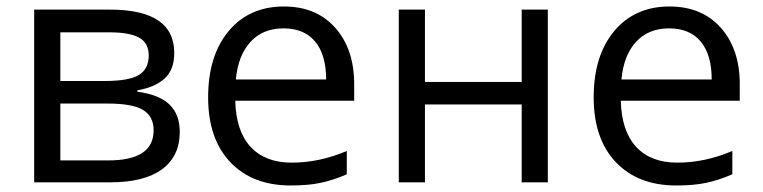

<svg xmlns="http://www.w3.org/2000/svg" viewBox="-20 -565 2365 595"><path d="M520 -400.9Q520 -348.6 490 -321.5Q460 -294.4 405.8 -285.2V-280.8Q474.1 -271.5 505.6 -240.7Q537.1 -210 537.1 -155.8Q537.1 -81.1 482.2 -40.5Q427.2 0 321.8 0H85.9V-535.2H320.8Q520 -535.2 520 -400.9ZM456.1 -161.1Q456.1 -204.6 423.1 -224.4Q390.1 -244.1 314 -244.1H167V-67.9H315.9Q456.1 -67.9 456.1 -161.1ZM440.9 -393.1Q440.9 -432.1 410.9 -448.5Q380.9 -464.8 319.8 -464.8H167V-314H304.2Q379.4 -314 410.2 -332.5Q440.9 -351.1 440.9 -393.1Z M880.9 9.8Q762.2 9.8 693.6 -62.5Q625 -134.8 625 -263.2Q625 -392.6 688.7 -468.8Q752.4 -544.9 859.9 -544.9Q960.4 -544.9 1019 -478.8Q1077.6 -412.6 1077.6 -304.2V-252.9H709Q711.4 -158.7 756.6 -109.9Q801.8 -61 883.8 -61Q970.2 -61 1054.7 -97.2V-24.9Q1011.7 -6.3 973.4 1.7Q935.1 9.8 880.9 9.8ZM858.9 -477.1Q794.4 -477.1 756.1 -435.1Q717.8 -393.1 710.9 -318.8H990.7Q990.7 -395.5 956.5 -436.3Q922.4 -477.1 858.9 -477.1Z M1296.9 -535.2V-311H1596.7V-535.2H1677.7V0H1596.7V-241.2H1296.9V0H1215.8V-535.2Z M2075.7 9.8Q1957 9.8 1888.4 -62.5Q1819.8 -134.8 1819.8 -263.2Q1819.8 -392.6 1883.5 -468.8Q1947.3 -544.9 2054.7 -544.9Q2155.3 -544.9 2213.9 -478.8Q2272.5 -412.6 2272.5 -304.2V-252.9H1903.8Q1906.2 -158.7 1951.4 -109.9Q1996.6 -61 2078.6 -61Q2165 -61 2249.5 -97.2V-24.9Q2206.5 -6.3 2168.2 1.7Q2129.9 9.8 2075.7 9.8ZM2053.7 -477.1Q1989.3 -477.1 1950.9 -435.1Q1912.6 -393.1 1905.8 -318.8H2185.5Q2185.5 -395.5 2151.4 -436.3Q2117.2 -477.1 2053.7 -477.1Z"/></svg>

Font: Zoram GWebM
Style: Regular
Weight: 400
Foundry: Ascender Corporation
Version: Version 1.000